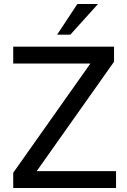

<svg xmlns="http://www.w3.org/2000/svg" viewBox="-20 -938 635 958"><path d="M163 -84H559V0H46V-76L431 -621H46V-705H549V-630ZM331 -765H265L366 -918H469Z"/></svg>

Font: wassup Sans
Style: Medium
Weight: 600
Version: Version 2.001